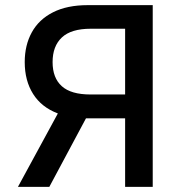

<svg xmlns="http://www.w3.org/2000/svg" viewBox="-20 -727 686 747"><path d="M466.8 0V-266.6H321.3H314.5L171.9 0H49.8L205.1 -285.6Q141.6 -309.6 108.9 -361.3Q76.2 -413.1 76.2 -485.4Q76.2 -551.3 103.8 -601.3Q131.3 -651.4 186.3 -679.2Q241.2 -707 321.3 -707H574.2V0ZM332 -359.4H466.8V-615.2H333Q256.8 -615.2 220.7 -581.3Q184.6 -547.4 184.6 -485.4Q184.6 -423.8 220.5 -391.6Q256.3 -359.4 332 -359.4Z"/></svg>

Font: WEMIX Pretendard Medium
Style: Regular
Weight: 500
Designer: Base glyphs from Inter by Rasmus Andersson; Hangeul glyphs from Noto Sans CJK(Source Han Sans) by Jang Soo-young and Kan
Foundry: Kil Hyung-jin
Version: Version 1.000